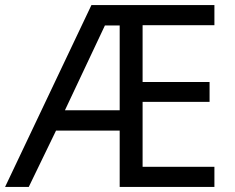

<svg xmlns="http://www.w3.org/2000/svg" viewBox="-21 -734 922 754"><path d="M821 0H449V-221H199L92 0H-1L338 -714H821V-635H539V-412H802V-334H539V-79H821ZM234 -301H449V-634H391Z"/></svg>

Font: Noto Sans Zanabazar Square
Style: Regular
Weight: 400
Version: Version 2.005; ttfautohint (v1.8.4.7-5d5b)